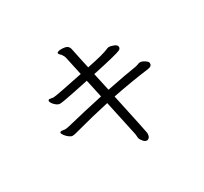

<svg xmlns="http://www.w3.org/2000/svg" viewBox="-156 -945 1313 1234"><g transform="rotate(-30 500.0 -328.0)"><path d="M242 -207Q223 -201 209 -201Q198 -201 184 -211.5Q170 -222 160 -235.5Q150 -249 150 -256Q150 -260 155 -263Q157 -264 162 -264Q169 -264 175.5 -262.5Q182 -261 187 -261Q198 -261 220 -266Q354 -299 493 -329L464 -462Q460 -461 361 -440.5Q262 -420 243 -420Q230 -420 217 -429.5Q204 -439 195.5 -451Q187 -463 187 -470Q187 -480 198 -480Q203 -480 211.5 -478Q220 -476 225 -476Q246 -476 452 -519L422 -658Q419 -669 411 -681Q407 -688 399 -695Q391 -702 391 -707V-709Q392 -714 400.5 -717Q409 -720 421 -720Q452 -720 465 -712Q478 -704 482 -686L503 -586L515 -532Q588 -547 622 -556Q656 -565 687 -578L693 -579Q710 -579 730.5 -570.5Q751 -562 752 -548V-546Q752 -534 739 -527.5Q726 -521 671.5 -507.5Q617 -494 527 -475L556 -342Q698 -371 784 -384Q790 -385 800 -389Q810 -393 818 -394Q832 -394 850.5 -382.5Q869 -371 872 -360V-355Q872 -339 854 -333L840 -330Q715 -314 568 -285Q633 16 633 23Q633 47 624.5 55.5Q616 64 608 64Q594 64 582.5 50Q571 36 567 27Q565 22 564.5 10.5Q564 -1 563 -7L506 -272Q381 -245 242 -207Z"/></g></svg>

Font: Iansui 0.93
Style: Regular
Weight: 400
Designer: But Ko / Fontworks Inc.
Foundry: zi-hi.com / Fontworks Inc.
Version: Version 0.931